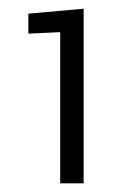

<svg xmlns="http://www.w3.org/2000/svg" viewBox="-20 -741 287 436"><path d="M169.9 -324.7H116.7V-668L44.4 -664.6V-710L169.9 -721.2Z"/></svg>

Font: TypoPRO Roboto Slab
Style: Light
Weight: 300
Designer: Google
Version: Version 1.100263; 2013; ttfautohint (v0.94.20-1c74) -l 8 -r 